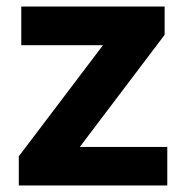

<svg xmlns="http://www.w3.org/2000/svg" viewBox="-20 -565 565 585"><path d="M223.2 -117.4H489.7V0H37.3V-88.7L293.7 -427.2H44.8V-545.1H481.6V-458.9Z"/></svg>

Font: Vazir FD
Style: Bold
Weight: 700
Foundry: DejaVu fonts team - Redesigned by Saber Rastikerdar
Version: Version 21.10;October 20, 2019;FontCreator 12.0.0.2547 64-bi